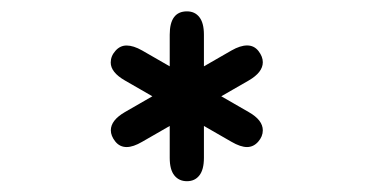

<svg xmlns="http://www.w3.org/2000/svg" viewBox="-20 -791 659 343"><path d="M206.3 -528.3Q193.8 -528.3 185.9 -538.3Q178 -548.3 178 -558.2Q178 -576.2 203.2 -590.8L252.2 -619L203.2 -647.2Q177.8 -661.8 177.8 -679.3Q177.8 -690.8 186.2 -700.2Q194.5 -709.7 206.2 -709.7Q218.3 -709.7 234 -700.8L283.2 -672.5V-729Q283.2 -770.7 314 -770.7Q328.2 -770.7 336.2 -760.3Q344.3 -750 344.3 -729V-672.5L393.5 -700.8Q409.2 -709.8 421.5 -709.8Q434 -709.8 441.8 -699.8Q449.5 -689.8 449.5 -679.8Q449.5 -661.8 424.3 -647.2L375.3 -619L424.3 -590.8Q449.5 -576.5 449.5 -558.2Q449.5 -547.2 441.2 -537.8Q432.8 -528.3 421.2 -528.3Q409.7 -528.3 393.5 -537.7L344.3 -566V-509Q344.3 -488 336.2 -477.7Q328.2 -467.3 314 -467.3Q299.7 -467.3 291.4 -477.7Q283.2 -488 283.2 -509V-566L234 -537.7Q218 -528.3 206.3 -528.3Z"/></svg>

Font: Sono ExtraLight
Style: Regular
Weight: 200
Designer: Tyler Finck
Foundry: Tyler Finck
Version: Version 2.112